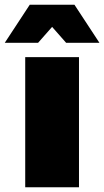

<svg xmlns="http://www.w3.org/2000/svg" viewBox="-56 -787 438 807"><path d="M50 0V-547H276V0ZM-36 -607 69 -767H257L362 -607H222L163 -674L104 -607Z"/></svg>

Font: Montserrat Black
Style: Regular
Weight: 900
Designer: Julieta Ulanovsky
Foundry: Julieta Ulanovsky
Version: Version 9.000; ttfautohint (v1.8.4.7-5d5b)